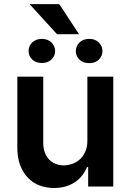

<svg xmlns="http://www.w3.org/2000/svg" viewBox="-20 -926 648 953"><path d="M247.9 7.1Q210.6 7.1 177.4 -5.1Q144.2 -17.4 119.3 -42.8Q94.5 -68.2 79.9 -106.7Q65.3 -145.2 66.1 -198.2V-545.5H194.6V-218Q194.6 -190.7 202.2 -169.7Q209.9 -148.8 223.7 -134.4Q237.6 -120 256.4 -112.6Q275.2 -105.1 297.6 -105.1Q315.7 -105.1 336.1 -111.7Q356.5 -118.3 373.8 -132.8Q391 -147.4 402.3 -171.2Q413.7 -195 413.7 -229.4V-545.5H542.3V0H417.6V-96.9H411.9Q402.7 -74.6 388 -55.4Q373.2 -36.2 352.8 -22.4Q332.4 -8.5 306.1 -0.7Q279.8 7.1 247.9 7.1ZM372.2 -756.4H262.8L126.8 -905.5H274.1ZM422.9 -612.6Q392.4 -612.6 373.9 -630.3Q356.2 -648.8 356.2 -671.9Q356.2 -695.7 373.9 -714.5Q392 -733 422.9 -733Q453.8 -733 471.2 -714.5Q488.6 -696 488.6 -671.9Q488.6 -648.8 470.9 -630.3Q453.1 -612.6 422.9 -612.6ZM187.1 -613.3Q171.5 -613.3 159.3 -618.3Q147 -623.2 138.7 -631.6Q130.3 -639.9 126.1 -650.6Q121.8 -661.2 121.8 -672.6Q121.8 -684.3 126.2 -695.3Q130.7 -706.3 139.2 -714.7Q147.7 -723 159.8 -728Q171.9 -733 187.1 -733Q218 -733 235.8 -714.8Q253.6 -696.4 253.6 -672.6Q253.6 -648.8 235.8 -631Q218 -613.3 187.1 -613.3Z"/></svg>

Font: Linik Sans SemiBold
Style: Regular
Weight: 600
Designer: Fonts by Rasmus Andersson / Changes by Cristiano Sobral with parts from Marc Monis
Foundry: rsms
Version: Version 3.020; ttfautohint (v1.6)